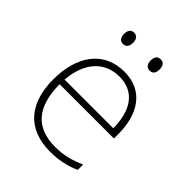

<svg xmlns="http://www.w3.org/2000/svg" viewBox="-201 -834 965 965"><g transform="rotate(45 281.5 -351.0)"><path d="M381 -632C405 -632 413 -649 413 -672C413 -695 404 -712 381 -712C359 -712 349 -696 349 -672C349 -649 359 -632 381 -632ZM191 -632C215 -632 224 -650 224 -672C224 -695 215 -712 191 -712C170 -712 160 -696 160 -672C160 -649 170 -632 191 -632ZM316 10C373 10 429 -1 479 -24V-62C425 -38 377 -25 317 -25C176 -25 111 -108 110 -264H496V-294C496 -433 434 -539 296 -539C145 -539 70 -419 70 -259C70 -99 146 10 316 10ZM457 -298H111C122 -433 194 -504 296 -504C405 -504 457 -421 457 -298Z"/></g></svg>

Font: Noto Sans Mono SemiCondensed ExtraLight
Style: Regular
Weight: 200
Width: 4
Designer: Monotype Design Team
Foundry: Monotype Imaging Inc.
Version: Version 2.014